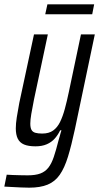

<svg xmlns="http://www.w3.org/2000/svg" viewBox="-56 -669 458 887"><path d="M79 198Q61 198 40.5 197Q20 196 0.5 195Q-19 194 -36 193L-25 138Q-13 139 3 139.5Q19 140 37 140.5Q55 141 72 141Q108 141 130.5 132.5Q153 124 167.5 105.5Q182 87 192.5 56Q203 25 214 -19Q218 -31 221 -43.5Q224 -56 228 -67H222Q212 -46 197 -29Q182 -12 160 -2.5Q138 7 108 7Q75 7 55 -1.5Q35 -10 26 -28.5Q17 -47 17 -76Q17 -98 21.5 -127Q26 -156 33 -193L101 -510H165L101 -209Q93 -169 88.5 -142Q84 -115 84 -98Q84 -79 89.5 -69Q95 -59 107.5 -55.5Q120 -52 139 -52Q170 -52 189.5 -66Q209 -80 221.5 -105.5Q234 -131 243.5 -166Q253 -201 262 -244L318 -510H382L290 -72Q274 3 258 55Q242 107 220 138.5Q198 170 164 184Q130 198 79 198ZM153 -603 163 -649H379L370 -603Z"/></svg>

Font: Saira ExtraCondensed
Style: Italic
Weight: 400
Width: 2
Italic angle: -12°
Designer: Hector Gatti with collaboration of the Omnibus-Type team
Foundry: Omnibus-Type
Version: Version 1.101